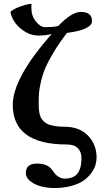

<svg xmlns="http://www.w3.org/2000/svg" viewBox="-20 -718 536 962"><path d="M170.9 -540C199.5 -540 222.2 -542.6 238.8 -547.9C108.9 -400.1 43.9 -281.7 43.9 -192.9C43.9 -60.4 134.3 5.9 314.9 5.9C339.4 5.9 357.7 12 369.9 24.4C382.1 36.8 388.2 53.1 388.2 73.2C388.2 88.5 387 102.1 384.5 113.8C382.1 125.5 377.8 136.3 371.8 146.2C365.8 156.2 357.1 163.7 345.7 168.9C334.3 174.2 320.5 176.8 304.2 176.8C294.1 176.8 284.7 174.2 276.1 169.2C267.5 164.1 261.1 159.1 256.8 154.1C252.6 149 247.2 141.9 240.7 132.8C225.7 112 200.8 101.6 166 101.6C128.3 101.6 109.4 117.4 109.4 148.9C109.4 164.2 116.8 177.8 131.6 189.7C146.4 201.6 164.5 210.3 185.8 215.8C207.1 221.4 229.2 224.1 252 224.1C283.5 224.1 312 220.6 337.4 213.6C362.8 206.6 383.1 197.8 398.4 187C413.7 176.3 426.5 163.9 436.8 149.9C447 135.9 454.1 122.5 458 109.6C461.9 96.8 463.9 84.1 463.9 71.8C463.9 27.5 449.5 -9.4 420.7 -38.8C391.8 -68.3 352.7 -83 303.2 -83C286 -83 270.7 -84.1 257.3 -86.2C244 -88.3 232.7 -91.1 223.6 -94.5C214.5 -97.9 206.9 -102.6 200.7 -108.6C194.5 -114.7 189.6 -120.6 186 -126.5C182.5 -132.3 179.8 -139.9 178 -149.2C176.2 -158.4 175 -166.8 174.6 -174.3C174.1 -181.8 173.8 -191.4 173.8 -203.1C173.8 -221.7 174.4 -238.2 175.5 -252.7C176.7 -267.2 179.9 -286.1 185.3 -309.6C190.7 -333 198.2 -356 207.8 -378.4C217.4 -400.9 231.4 -427.4 249.8 -458C268.1 -488.6 290.2 -520.3 315.9 -553.2C399.3 -564 440.9 -583.8 440.9 -612.8C440.9 -643.1 422.2 -658.2 384.8 -658.2C354.2 -658.2 316.6 -634.8 272 -587.9C258 -584 236 -582 206.1 -582C190.4 -582 175 -591.4 159.9 -610.1C144.8 -628.8 137.2 -651.5 137.2 -678.2C137.2 -687.7 137.5 -694.3 138.2 -698.2H128.9C113.6 -696 95.9 -691 75.9 -683.3C55.9 -675.7 41.3 -667.3 32.2 -658.2C38.7 -625.3 56 -597.4 84 -574.5C112 -551.5 141 -540 170.9 -540Z"/></svg>

Font: Linux Biolinum G
Style: Bold
Weight: 700
Designer: Philipp H. Poll
Foundry: Philipp H. Poll
Version: Version 1.1.0